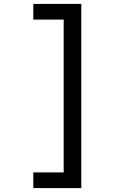

<svg xmlns="http://www.w3.org/2000/svg" viewBox="-20 -850 640 980"><path d="M150 110V30H305V-750H150V-830H395V110Z"/></svg>

Font: JetBrains Mono NL
Style: Regular
Weight: 400
Monospace: yes
Designer: Philipp Nurullin, Konstantin Bulenkov
Foundry: JetBrains
Version: Version 2.305; ttfautohint (v1.8.4.7-5d5b)